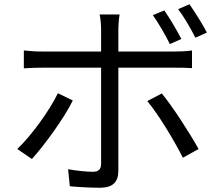

<svg xmlns="http://www.w3.org/2000/svg" viewBox="-20 -839 1040 902"><path d="M952 -686C933 -723 896 -782 870 -819L817 -796C845 -759 876 -705 898 -662ZM832 -656C811 -697 777 -754 752 -790L698 -768C725 -730 758 -673 778 -632ZM252 -401C213 -320 127 -201 61 -139L130 -92C186 -154 280 -281 322 -367ZM801 -521C825 -521 855 -521 882 -519V-602C857 -598 824 -597 800 -597H536V-699C536 -721 539 -757 542 -771H448C452 -756 455 -722 455 -700V-597H177C145 -597 120 -599 92 -602V-518C119 -520 147 -521 177 -521H455V-70C455 -44 443 -32 416 -32C390 -32 344 -36 300 -44L308 36C348 40 408 43 450 43C510 43 536 16 536 -37V-521ZM672 -364C725 -301 800 -176 839 -98L913 -139C873 -211 793 -336 740 -400Z"/></svg>

Font: Noto Sans JP Regular
Style: Regular
Weight: 400
Designer: Ryoko NISHIZUKA (kana & ideographs); Paul D. Hunt (Latin, Greek & Cyrillic); Wenlong ZHANG (bopomofo); Sandoll Communica
Foundry: Adobe Systems Incorporated
Version: Version 1.004;PS 1.004;hotconv 1.0.82;makeotf.lib2.5.63406